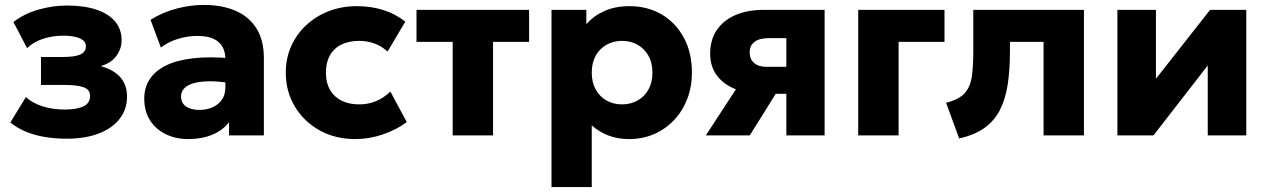

<svg xmlns="http://www.w3.org/2000/svg" viewBox="-20 -550 5151 780"><path d="M250 13.5Q206.5 13.5 165.2 7Q124 0.5 87.2 -14.2Q50.5 -29 22 -52.5L85 -155.5Q114 -129.5 155.8 -117.2Q197.5 -105 243 -105Q292 -105 319 -118Q346 -131 346 -160.5Q346 -186 319.8 -195.5Q293.5 -205 240 -205H146.5V-318.5H235.5Q284 -318.5 306.5 -328.8Q329 -339 329 -362Q329 -376.5 317.8 -386Q306.5 -395.5 285.8 -400.2Q265 -405 236.5 -405Q194.5 -405 156 -392.8Q117.5 -380.5 90 -354.5L34.5 -460.5Q79 -495 137 -511.2Q195 -527.5 251.5 -527.5Q322 -527.5 371.8 -510.8Q421.5 -494 447.8 -462.5Q474 -431 474 -386.5Q474 -351.5 452.2 -322.2Q430.5 -293 389 -281.5Q441.5 -267 468.8 -236.2Q496 -205.5 496 -157Q496 -106 466.2 -67.5Q436.5 -29 381.5 -7.8Q326.5 13.5 250 13.5Z M745 15Q694 15 653.5 -4.8Q613 -24.5 589.5 -61.2Q566 -98 566 -149.5Q566 -193.5 587.8 -227.5Q609.5 -261.5 653.5 -283.5Q697.5 -305.5 764.2 -313.2Q831 -321 920.5 -313L922 -211Q874.5 -219.5 836.2 -219.8Q798 -220 771.2 -213.2Q744.5 -206.5 730 -192.5Q715.5 -178.5 715.5 -158Q715.5 -131.5 735.8 -117.5Q756 -103.5 790 -103.5Q819.5 -103.5 843.2 -114Q867 -124.5 881.2 -144.8Q895.5 -165 895.5 -194.5V-311Q895.5 -338.5 884 -359.5Q872.5 -380.5 847.8 -392.2Q823 -404 782 -404Q742.5 -404 703.5 -392.2Q664.5 -380.5 633.5 -357L591.5 -469.5Q641 -500.5 697.5 -515.2Q754 -530 808.5 -530Q880.5 -530 935.2 -507Q990 -484 1021 -436Q1052 -388 1052 -313V0H910.5V-54Q886 -21 843 -3Q800 15 745 15Z M1423.5 15Q1342.5 15 1278.8 -20.2Q1215 -55.5 1178 -116.8Q1141 -178 1141 -255Q1141 -313 1162.8 -362Q1184.5 -411 1224 -447.8Q1263.5 -484.5 1316 -504.8Q1368.5 -525 1430 -525Q1488 -525 1537.5 -509.2Q1587 -493.5 1626.5 -462L1554.5 -340.5Q1530 -363 1500.8 -373.5Q1471.5 -384 1439.5 -384Q1397.5 -384 1367 -369Q1336.5 -354 1320.2 -325Q1304 -296 1304 -255.5Q1304 -194.5 1340.2 -160.2Q1376.5 -126 1440 -126Q1476 -126 1507.8 -139.2Q1539.5 -152.5 1566 -178L1632.5 -54Q1589.5 -22 1534.2 -3.5Q1479 15 1423.5 15Z M1819 0V-380H1672V-510H2129.5V-380H1983V0Z M2220.5 210V-510H2362V-451.5Q2390.5 -485 2434.8 -505Q2479 -525 2537.5 -525Q2610.5 -525 2667.8 -491.5Q2725 -458 2758 -397Q2791 -336 2791 -255Q2791 -198 2772.2 -148.8Q2753.5 -99.5 2719 -62.8Q2684.5 -26 2637.8 -5.5Q2591 15 2534.5 15Q2489.5 15 2451.8 0.5Q2414 -14 2384 -40.5V210ZM2507 -126Q2542.5 -126 2570.5 -141.8Q2598.5 -157.5 2614.5 -186.5Q2630.5 -215.5 2630.5 -255Q2630.5 -295 2614.2 -323.8Q2598 -352.5 2570.2 -368.2Q2542.5 -384 2507 -384Q2472 -384 2444 -368.2Q2416 -352.5 2400 -323.8Q2384 -295 2384 -255Q2384 -215.5 2400 -186.5Q2416 -157.5 2443.8 -141.8Q2471.5 -126 2507 -126Z M2847.5 0 3024 -270.5 3067.5 -171Q3009 -170.5 2963.2 -189.8Q2917.5 -209 2891.2 -245Q2865 -281 2865 -332Q2865 -387.5 2891.5 -427.2Q2918 -467 2967 -488.5Q3016 -510 3083 -510H3330V0H3174.5V-395H3102Q3065.5 -395 3045.5 -380.2Q3025.5 -365.5 3025.5 -337.5Q3025.5 -310 3043.5 -294.2Q3061.5 -278.5 3094 -278.5H3189.5V-169H3131.5L3026 0Z M3466.5 0V-510H3817V-380H3630.5V0Z M3876.5 12.5 3823.5 -132.5Q3875 -145.5 3898.2 -170.5Q3921.5 -195.5 3927.8 -237.8Q3934 -280 3934 -345V-510H4383.5V0H4219.5V-380H4083V-345Q4083 -267 4073.8 -206.8Q4064.5 -146.5 4041.8 -102.5Q4019 -58.5 3979 -30Q3939 -1.5 3876.5 12.5Z M4519.5 0V-510H4676V-230L4896 -510H5043V0H4886.5V-284L4666 0Z"/></svg>

Font: Geologica Roman
Style: Bold
Weight: 700
Designer: Sindre Bremnes, Frode Helland
Foundry: Monokrom Skriftforlag AS
Version: Version 1.010;gftools[0.9.28]